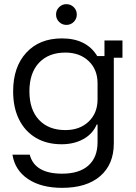

<svg xmlns="http://www.w3.org/2000/svg" viewBox="-20 -695 657 925"><path d="M279.2 210Q178.3 210 115 167.5Q51.7 125 40 50H123.3Q146.7 141.7 279.2 141.7Q361.7 141.7 405.8 102.5Q450 63.3 450 -10V-95H445.8Q426.7 -50 381.7 -25Q336.7 0 276.7 0Q205 0 152.5 -31.2Q100 -62.5 71.7 -119.6Q43.3 -176.7 43.3 -255Q43.3 -372.5 106.7 -441.2Q170 -510 278.3 -510Q338.3 -510 380.8 -488.3Q423.3 -466.7 448.3 -425H483.3V-500H570V-416.7H528.3V-4.2Q528.3 96.7 462.9 153.3Q397.5 210 279.2 210ZM295 -68.3Q364.2 -68.3 407.1 -109.2Q450 -150 450 -216.7V-293.3Q450 -360 407.1 -400.8Q364.2 -441.7 295 -441.7Q214.2 -441.7 167.9 -392.5Q121.7 -343.3 121.7 -255Q121.7 -166.7 167.9 -117.5Q214.2 -68.3 295 -68.3ZM300 -575Q279.2 -575 264.6 -589.6Q250 -604.2 250 -625Q250 -645.8 264.6 -660.4Q279.2 -675 300 -675Q320.8 -675 335.4 -660.4Q350 -645.8 350 -625Q350 -604.2 335.4 -589.6Q320.8 -575 300 -575Z"/></svg>

Font: Funnel Display Light
Style: Regular
Weight: 300
Designer: NORD ID, Kristian Moeller
Foundry: Dicotype
Version: Version 1.000